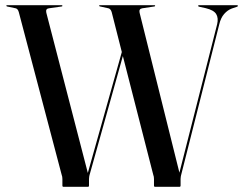

<svg xmlns="http://www.w3.org/2000/svg" viewBox="-20 -720 937 740"><path d="M743.5 -697Q743.5 -700 747 -700H893.5Q897 -700 897 -697Q897 -695.5 893.5 -694L873 -687Q857 -681 844 -666.2Q831 -651.5 825 -626L678 -45Q677.5 -43 676.8 -39.2Q676 -35.5 676 -30V-5Q676 0 672 0H577.5Q573.5 0 573.5 -5V-30Q573.5 -35.5 572.8 -38.8Q572 -42 570.5 -47L453.5 -504L325 -45Q324.5 -43 323.8 -39.2Q323 -35.5 323 -30V-5Q323 0 319 0H224.5Q220.5 0 220.5 -5V-30Q220.5 -35.5 219.8 -38.8Q219 -42 217.5 -47L52.5 -673Q49 -686 40.5 -688L7.5 -695Q4.5 -696 4.5 -697.5Q4.5 -700 6.5 -700H218Q220.5 -700 220.5 -697.5Q220.5 -695 217.5 -695L168.5 -688Q155 -686.5 158.5 -671L318.5 -53.5L449.5 -519.5L410.5 -673Q407 -685.5 398 -688L366 -695Q362 -696 362 -697.5Q362 -700 365 -700H575.5Q578 -700 578 -697.5Q578 -695.5 574.5 -695L528 -688Q514.5 -685.5 518 -671L671.5 -54.5L817 -627Q822.5 -650.5 813.2 -665.8Q804 -681 773 -688.5L748 -694Q743.5 -695.5 743.5 -697Z"/></svg>

Font: Fraunces 144pt S000
Style: Regular
Weight: 400
Version: Version 1.000; ttfautohint (v1.8.3)